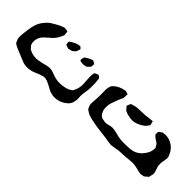

<svg xmlns="http://www.w3.org/2000/svg" viewBox="-305 -859 906 906"><g transform="rotate(-45 148.0 -406.5)"><path d="M217 -455Q215 -454 209 -454Q193 -452 187 -452Q169 -451 151 -452Q145 -452 137.5 -453Q130 -454 126 -455Q111 -458 98 -458L76 -457Q70 -457 60 -459Q39 -462 25 -481Q4 -507 4 -541Q4 -552 7 -562Q9 -571 14 -580.5Q19 -590 21 -593Q30 -610 34.5 -621.5Q39 -633 38 -645L35 -655Q33 -663 30.5 -669Q28 -675 26 -679Q18 -697 16 -707Q13 -719 13 -733Q13 -750 20 -766.5Q27 -783 28 -786Q32 -794 38 -810Q45 -829 52 -841Q57 -849 59 -850Q60 -851 69 -854Q72 -855 74.5 -856.5Q77 -858 80 -858Q84 -859 92 -859Q102 -859 118 -857Q145 -854 162 -850.5Q179 -847 194 -840Q209 -832 223 -819.5Q237 -807 245 -792Q261 -767 267 -749Q268 -747 270 -742Q272 -737 270 -731Q270 -720 267 -717Q266 -716 257 -716Q249 -714 246 -714Q244 -715 242 -716Q240 -717 238 -717Q227 -722 214 -730Q200 -739 184 -759Q167 -778 161 -783Q149 -793 130 -796Q122 -797 113 -796Q111 -795 107.5 -794.5Q104 -794 102 -793Q100 -793 94 -786L86 -780L81 -770Q73 -754 73 -731Q73 -718 79 -694Q80 -688 83.5 -675.5Q87 -663 87 -653Q87 -641 81.5 -627Q76 -613 75 -609Q69 -590 69 -570Q69 -554 74 -532Q77 -522 84 -510L89 -503Q91 -501 99 -498Q116 -488 144 -488Q155 -488 177 -490Q192 -492 207 -490Q209 -489 212 -489Q215 -489 217 -488Q219 -487 219.5 -485.5Q220 -484 221 -483Q226 -472 227 -468Q226 -467 223 -462Q220 -457 217 -455ZM252 -614Q249 -614 241 -618Q237 -618 233 -620Q228 -623 218 -636L215 -648L213 -656Q213 -661 218 -671Q218 -675 219 -676Q220 -677 224 -677Q228 -677 230 -678Q231 -678 234 -678.5Q237 -679 238 -678Q240 -677 242.5 -673Q245 -669 246 -668L255 -651Q261 -638 261 -623Q252 -614 252 -614ZM239 -572 243 -565Q250 -555 254 -544Q257 -538 257 -534Q256 -531 253.5 -527.5Q251 -524 250 -521Q248 -519 248 -519Q247 -518 245.5 -518.5Q244 -519 243 -519Q232 -519 229 -520Q229 -520 223 -526Q214 -535 214 -535L212 -542Q210 -552 210 -555Q210 -560 211 -563Q211 -573 214 -576Q217 -579 223 -578Q226 -577 231.5 -575.5Q237 -574 239 -572ZM261 -313Q260 -312 260 -310Q260 -308 259 -307Q258 -306 253 -306.5Q248 -307 247 -307H240Q231 -307 215 -316Q190 -326 175 -331Q160 -336 144 -336Q128 -336 118 -331Q116 -330 112.5 -328.5Q109 -327 107 -326Q103 -323 99.5 -318.5Q96 -314 94 -310Q93 -308 93 -301L90 -289Q90 -282 91 -277Q92 -272 93 -268Q97 -254 97 -246Q97 -234 91 -210Q86 -195 85 -182Q83 -169 83.5 -153.5Q84 -138 84 -132Q84 -128 85 -116.5Q86 -105 89 -95Q99 -65 130 -46Q146 -36 162 -35L173 -34L177 -37Q179 -38 184 -40.5Q189 -43 191 -46Q193 -47 195 -51Q197 -55 199 -57Q203 -65 211 -73Q217 -79 217 -79Q218 -80 221 -79.5Q224 -79 225 -79Q226 -79 230 -79.5Q234 -80 236 -78Q237 -78 238.5 -76.5Q240 -75 240 -74Q241 -71 244 -67.5Q247 -64 248 -62Q249 -59 249 -54L250 -44Q250 -17 235 4Q220 25 195 35L184 39Q175 40 162.5 37.5Q150 35 142 34H135Q124 34 120 35Q112 37 100 41.5Q88 46 79 46Q78 46 66 43Q64 43 60 42Q56 41 54 40L47 31L39 22Q38 20 38 14Q36 6 36 1Q36 -2 37 -5.5Q38 -9 38 -12Q39 -16 43 -31.5Q47 -47 47 -61Q47 -70 45.5 -83Q44 -96 43 -105Q42 -114 42 -127Q42 -140 41 -148Q40 -156 37.5 -169Q35 -182 34 -191Q34 -201 36.5 -214Q39 -227 40 -235L48 -299Q54 -338 62 -362Q66 -373 74 -383Q76 -388 79 -389Q80 -390 83.5 -391Q87 -392 88 -393Q91 -394 93.5 -395Q96 -396 98 -397Q107 -398 121.5 -396.5Q136 -395 145 -395Q163 -394 177 -394.5Q191 -395 201 -395Q224 -393 232 -387Q234 -385 236 -383Q238 -381 240 -379Q259 -358 264 -324ZM200 -257 211 -266Q217 -272 217 -272Q218 -272 228 -267Q230 -266 232 -265.5Q234 -265 236 -264Q238 -262 239.5 -256.5Q241 -251 242 -248Q247 -233 247 -200Q247 -184 248 -176Q249 -169 250.5 -159.5Q252 -150 252 -143Q252 -142 252.5 -137.5Q253 -133 252 -132Q250 -131 247.5 -131Q245 -131 243 -130Q241 -130 237 -128.5Q233 -127 231 -128Q229 -128 224 -133Q216 -138 210 -145Q187 -177 187 -205Q187 -218 192 -238Q194 -242 195.5 -247Q197 -252 200 -257Z"/></g></svg>

Font: Rubik-Burned
Style: Regular
Weight: 400
Designer: NaN (generative design), Hubert & Fischer (Rubik source font outlines)
Foundry: NaN, Hubert & Fischer
Version: Version 1.000